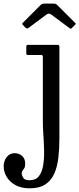

<svg xmlns="http://www.w3.org/2000/svg" viewBox="-118 -764 432 1044"><path d="M105 -465Q110.5 -465 112.8 -463Q115 -461 115 -455.5V-104Q115 -70 118 -27.5Q121 15 121.8 57.8Q122.5 100.5 116.5 136.2Q110.5 172 93.5 194Q76.5 216 43 216Q15.5 216 7.8 202.2Q0 188.5 0 179Q0 169 4.8 163.5Q9.5 158 14.2 150.2Q19 142.5 19 125Q19 100 2.8 84.5Q-13.5 69 -39 69Q-65 69 -81.5 90.2Q-98 111.5 -98 140Q-98 171 -81.2 198.5Q-64.5 226 -33 243Q-1.5 260 43 260Q96 260 128 239Q160 218 176.8 180.8Q193.5 143.5 199.2 94.2Q205 45 205 -11V-509Q205 -516 202.5 -518Q200 -520 193 -520H36.5Q29 -520 27 -518Q25 -516 25 -508.5V-475Q25 -468 27.2 -466.5Q29.5 -465 36.5 -465ZM19 -615Q28.5 -605.5 37 -612L135.5 -685.5Q147.5 -694.5 160.5 -685L258 -612.5Q264.5 -608 266.5 -607.8Q268.5 -607.5 274 -613L290.5 -629.5Q294.5 -633.5 294.2 -635Q294 -636.5 290 -640L194 -736Q189.5 -740.5 185.2 -742.5Q181 -744.5 171 -744.5H128.5Q117.5 -744.5 112.5 -743Q107.5 -741.5 102 -736L8 -642Q2.5 -636.5 2.5 -634.5Q2.5 -632.5 8 -627Z"/></svg>

Font: Besley
Style: Regular
Weight: 400
Designer: Owen Earl
Foundry: indestructible type*
Version: Version 4.000